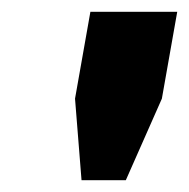

<svg xmlns="http://www.w3.org/2000/svg" viewBox="-20 -707 320 325"><path d="M118 -402 107 -540 133 -687H280L254 -540L193 -402Z"/></svg>

Font: Archivo SemiBold ExtraBold
Style: Italic
Weight: 800
Italic angle: -10°
Version: Version 2.001